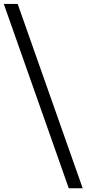

<svg xmlns="http://www.w3.org/2000/svg" viewBox="-47 -832 450 998"><path d="M382.8 146.5H310.5L-27.3 -811.5H44.9Z"/></svg>

Font: Reddit Sans Condensed
Style: Regular
Weight: 400
Designer: Stephen Hutchings
Foundry: Reddit
Version: Version 1.014